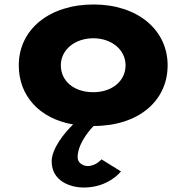

<svg xmlns="http://www.w3.org/2000/svg" viewBox="-20 -548 833 858"><path d="M251.9 -256C251.9 -327 316 -377 397.1 -377C477 -377 541.1 -327 541.1 -256C541.1 -186 480.6 -136 397.1 -136C310 -136 251.9 -186 251.9 -256ZM63.9 -256C63.9 -120.7 154.9 -18.3 306.8 8.2C270.9 42.2 210.9 114.7 210.9 173C210.9 260 291.8 290 354.8 290C466.1 290 520.5 218 520.5 218L433.4 164C433.4 164 409.2 194 371.7 194C351.1 194 326.9 180 326.9 155C326.9 85 398.3 15 398.3 15C600.1 15 729.1 -98 729.1 -256C729.1 -416 593.1 -528 398.3 -528C199.9 -528 63.9 -416 63.9 -256Z"/></svg>

Font: Hussar
Style: BdSuprExt
Weight: 700
Foundry: Cannot Into Space Fonts
Version: Version 2.00